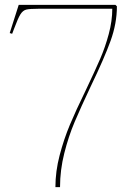

<svg xmlns="http://www.w3.org/2000/svg" viewBox="-20 -770 541 790"><path d="M333 -399Q371 -479 392 -527.5Q413 -576 427.5 -630Q442 -684 442 -734H139Q102 -734 88 -730.5Q74 -727 64 -711Q54 -695 38 -652L30 -631L20 -634L57 -750H455L461 -744Q461 -674 435 -602Q409 -530 354 -416Q312 -327 287 -268Q262 -209 244.5 -139.5Q227 -70 227 0H208Q208 -65 225.5 -131.5Q243 -198 267.5 -256.5Q292 -315 333 -399Z"/></svg>

Font: TMT Limkin
Style: Regular
Weight: 400
Designer: Gabriel Drozdov
Version: Version 1.000;Glyphs 3.1.2 (3151)